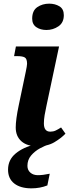

<svg xmlns="http://www.w3.org/2000/svg" viewBox="-20 -790 394 1050"><path d="M234 -626Q201 -626 178.5 -641.5Q156 -657 156 -688Q156 -732 184 -751Q212 -770 249 -770Q281 -770 305 -755.5Q329 -741 329 -707Q329 -666 299.5 -646Q270 -626 234 -626ZM185 10Q128 10 97 -17.5Q66 -45 66 -93Q66 -114 70 -144Q74 -174 82 -212L121 -398Q124 -411 126 -424Q128 -437 128 -441Q128 -468 116 -475.5Q104 -483 75 -483H57L67 -536H303L234 -211Q228 -184 224 -160Q220 -136 220 -115Q220 -70 255 -70Q271 -70 284 -76Q297 -82 314 -93L338 -59Q314 -34 277 -12Q240 10 185 10ZM152 240Q92 240 58 213.5Q24 187 24 138Q24 84 65.5 49.5Q107 15 172 0H249Q226 6 198 21.5Q170 37 150 60.5Q130 84 130 117Q130 140 146 154Q162 168 187 168Q201 168 217 166Q233 164 252 160L239 224Q199 240 152 240Z"/></svg>

Font: Noto Serif
Style: Bold Italic
Weight: 700
Italic angle: -12°
Designer: Monotype Design Team
Foundry: Monotype Imaging Inc.
Version: Version 2.013